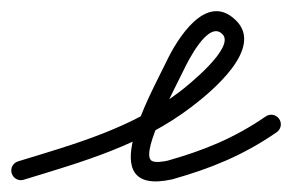

<svg xmlns="http://www.w3.org/2000/svg" viewBox="-36 -303 530 349"><path d="M7.1 23.7C7.1 23.7 7.1 23.7 7.1 23.7C115 -9.2 221.2 -39.2 312.6 -109.1C347.2 -135.5 446.1 -216 392 -266.8C392 -266.8 392 -266.7 392.1 -266.7C392.1 -266.6 392.2 -266.6 392.2 -266.6C338.5 -318.6 285.7 -231.6 266.2 -190.5C239.4 -134 129.8 55.2 276.7 23.1C276.7 23.1 277 23 277.3 23C277.5 22.9 277.8 22.8 277.8 22.8C347.7 3 405.9 -20.6 466.9 -62.6C474.9 -68.1 476.9 -79 471.4 -86.9C465.9 -94.9 455 -96.9 447.1 -91.4C389.3 -51.6 334.4 -29.6 268.2 -10.8C268.2 -10.8 268.5 -10.9 268.7 -11C269 -11 269.3 -11.1 269.3 -11.1C262.8 -9.7 244.5 -5.9 238.5 -11.7C220.4 -29.3 281.8 -141.7 297.8 -175.5C305 -190.6 342.4 -266.1 367.8 -241.4C367.8 -241.4 367.9 -241.4 367.9 -241.3C368 -241.3 368 -241.2 368 -241.2C393.3 -217.5 303.3 -146 291.4 -136.9C203.5 -69.7 100.5 -41.4 -3.1 -9.7C-12.4 -6.9 -17.6 2.9 -14.7 12.1C-11.9 21.4 -2.1 26.6 7.1 23.7Z"/></svg>

Font: FRB American Cursive Guidelines
Style: Italic
Weight: 400
Italic angle: -25°
Version: Version 2.0;Modular Font Editor K font №1